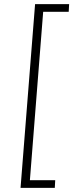

<svg xmlns="http://www.w3.org/2000/svg" viewBox="-20 -725 353 925"><path d="M244 180H79L149 -705H313L311 -668H188L124 143H246Z"/></svg>

Font: Iunito ExtraLight
Style: Italic
Weight: 200
Italic angle: -4.541°
Designer: Vernon Adams
Foundry: Vernon Adams
Version: Version 2.001;November 30, 2019;FontCreator 12.0.0.2547 64-b